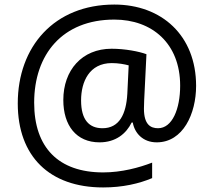

<svg xmlns="http://www.w3.org/2000/svg" viewBox="-20 -734 939 843"><path d="M841 -357C841 -578 690 -714 482 -714C218 -714 58 -529 58 -280C58 -48 197 89 433 89C519 89 591 72 648 48V-20C591 2 514 23 433 23C237 23 130 -86 130 -283C130 -495 254 -648 482 -648C648 -648 771 -543 771 -358C771 -255 736 -171 674 -171C641 -171 612 -187 612 -257C612 -261 612 -269 613 -293L623 -496C591 -508 529 -520 470 -520C340 -520 258 -426 258 -295C258 -183 315 -109 417 -109C488 -109 534 -147 558 -196H563C571 -150 607 -109 668 -109C784 -109 841 -235 841 -357ZM336 -293C336 -375 372 -457 471 -457C499 -457 527 -452 545 -447L539 -322C534 -233 504 -171 430 -171C372 -171 336 -207 336 -293Z"/></svg>

Font: Noto Sans Inscriptional Parthian
Style: Regular
Weight: 400
Designer: Monotype Design Team
Foundry: Monotype Imaging Inc.
Version: Version 2.003